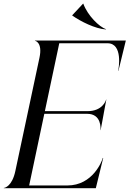

<svg xmlns="http://www.w3.org/2000/svg" viewBox="-32 -994 691 1014"><path d="M632.5 -780H152.5V-778.5C155 -778.5 193.5 -769.5 176.5 -689.5L49 -90.5C32 -10.5 -6.5 -1.5 -12 -1.5V0H474L513 -159.5L511 -160C507 -144.5 459 -14.5 323.5 -14.5H122L202 -393H428C505.5 -393 499.5 -313.5 498.5 -307L499.5 -306.5L519.5 -413.5L509.5 -361L529.5 -468L528.5 -468.5C527 -461.5 508.5 -407 430.5 -407H205L281 -765.5H536C618 -765.5 595 -632 592 -620.5L593.5 -620L639 -806.5ZM408 -974.5H406.5L350 -914L349 -912.5C393 -881 471 -842 527 -838.5L528.5 -839.5C492 -852 431 -911.5 408 -974.5Z"/></svg>

Font: Beautique Display Italic
Style: Regular
Weight: 400
Italic angle: -12°
Designer: Nhat-Quang Ngo
Version: Version 1.100;Glyphs 3.2.3 (3260)